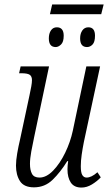

<svg xmlns="http://www.w3.org/2000/svg" viewBox="-20 -835 494 865"><path d="M205 -771 215 -815H447L436 -771ZM231 -623Q200 -623 200 -662Q200 -684 209.5 -698Q219 -712 236 -712Q267 -712 267 -674Q267 -646 255 -634.5Q243 -623 231 -623ZM372 -623Q341 -623 341 -662Q341 -684 351 -698Q361 -712 378 -712Q408 -712 408 -674Q408 -646 397 -634.5Q386 -623 372 -623ZM347 10Q314 10 299 -12.5Q284 -35 284 -72Q284 -87 287 -109H283Q252 -59 217 -25Q182 9 133 9Q88 9 70 -19Q52 -47 52 -89Q52 -112 57.5 -144Q63 -176 70 -205L113 -406Q118 -429 121 -446Q124 -463 124 -474Q124 -491 114 -498Q104 -505 76 -505H66L73 -536H201L134 -218Q127 -186 121 -153Q115 -120 115 -97Q115 -69 124 -52Q133 -35 158 -35Q189 -35 219.5 -66.5Q250 -98 273.5 -146.5Q297 -195 308 -246L369 -536H431L358 -196Q352 -166 348 -138Q344 -110 344 -86Q344 -57 351 -46Q358 -35 370 -35Q392 -35 419 -59L434 -36Q417 -18 394 -4Q371 10 347 10Z"/></svg>

Font: Noto Serif ExtraCondensed Light
Style: Italic
Weight: 300
Width: 2
Italic angle: -12°
Designer: Monotype Design Team
Foundry: Monotype Imaging Inc.
Version: Version 2.014; ttfautohint (v1.8.4.7-5d5b)